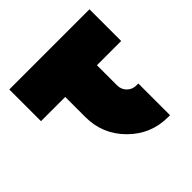

<svg xmlns="http://www.w3.org/2000/svg" viewBox="-139 -614 728 728"><g transform="rotate(-45 225.0 -250.0)"><path d="M10 -500V-330H140V-222Q140 -130 205 -65Q270 0 362 0H372V-170H362Q340 -170 325 -185Q310 -200 310 -222V-330H440V-500Z"/></g></svg>

Font: Unageo
Style: Black
Weight: 900
Designer: Richard Sepsi
Foundry: Richard Sepsi
Version: Version 2.000